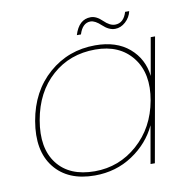

<svg xmlns="http://www.w3.org/2000/svg" viewBox="-77 -746 825 830"><g transform="rotate(-10 335.5 -331.5)"><path d="M60 -270Q82 -397 168 -472Q254 -547 372 -547Q465 -547 521 -499Q577 -451 586 -375L615 -540H634L538 0H519L548 -165Q513 -90 440 -41.5Q367 7 274 7Q156 7 97 -67.5Q38 -142 60 -270ZM369 -529Q257 -529 179 -459.5Q101 -390 80 -270Q59 -150 112.5 -80.5Q166 -11 277 -11Q384 -11 465 -82.5Q546 -154 567 -270Q588 -386 532 -457.5Q476 -529 369 -529ZM302 -604Q322 -670 374 -670Q399 -670 424.5 -645Q450 -620 473 -620Q511 -620 525 -667H543Q537 -640 516 -621Q495 -602 470 -602Q443 -602 416.5 -627Q390 -652 370 -652Q335 -652 320 -604Z"/></g></svg>

Font: Poppins Thin
Style: Italic
Weight: 250
Italic angle: -10°
Designer: Ninad Kale (Devanagari), Jonny Pinhorn (Latin)
Foundry: Indian Type Foundry
Version: Version 3.200;PS 1.000;hotconv 16.6.54;makeotf.lib2.5.65590